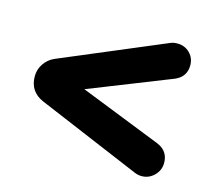

<svg xmlns="http://www.w3.org/2000/svg" viewBox="-74 -628 711 633"><g transform="rotate(15 282.0 -311.5)"><path d="M457 -85Q445 -85 433 -90L80 -239Q32 -260 32 -312Q32 -336 45.5 -355.5Q59 -375 80 -384L436 -534Q445 -538 459 -538Q484 -538 501 -521Q518 -504 518 -479Q518 -440 481 -424L201 -313L479 -203Q518 -187 518 -146Q518 -121 500 -103Q482 -85 457 -85Z"/></g></svg>

Font: Jellee Roman
Style: Regular
Weight: 400
Designer: Alfredo Marco Pradil
Foundry: Alfredo Marco Pradil
Version: Version 1.016;PS 001.016;hotconv 1.0.88;makeotf.lib2.5.64775